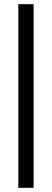

<svg xmlns="http://www.w3.org/2000/svg" viewBox="-20 -795 249 920"><path d="M67.9 -774.9H141.1V105H67.9Z"/></svg>

Font: LT Wave Text
Style: Regular
Weight: 400
Designer: Daniel Lyons
Version: Version 2.5 (Glyphs App)